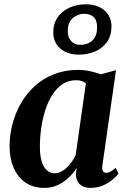

<svg xmlns="http://www.w3.org/2000/svg" viewBox="-20 -882 604 912"><path d="M466.5 -97.5Q463.5 -77 469 -69Q474.5 -61 484.5 -61Q493.5 -61 504.2 -66.5Q515 -72 529.5 -85L542.5 -57Q535 -46.5 516.8 -30.5Q498.5 -14.5 471.5 -2Q444.5 10.5 410.5 10.5Q376.5 10.5 358.2 -7.5Q340 -25.5 340.5 -56.5L344.5 -84.5Q330 -61.5 307.8 -39.8Q285.5 -18 256.2 -3.8Q227 10.5 190.5 10.5Q138 10.5 101.2 -14.8Q64.5 -40 45 -84.5Q25.5 -129 25.5 -187Q25.5 -241.5 39.5 -294Q53.5 -346.5 80.2 -392.8Q107 -439 146.5 -474.5Q186 -510 237.5 -530Q289 -550 351.5 -550Q379.5 -550 408 -543.8Q436.5 -537.5 458 -529L531 -548.5ZM388 -486.5Q380 -493 368.5 -497Q357 -501 342 -501Q304.5 -501 276.2 -481.8Q248 -462.5 227.5 -429.8Q207 -397 194.2 -356Q181.5 -315 175.5 -271Q169.5 -227 169.5 -185.5Q169.5 -142.5 178.2 -114.5Q187 -86.5 203 -72.8Q219 -59 239.5 -59Q254.5 -59 269 -66Q283.5 -73 296.5 -85.2Q309.5 -97.5 320.5 -113Q331.5 -128.5 339.5 -145.5ZM354.5 -622.5Q299 -622.5 265.8 -652Q232.5 -681.5 233 -729.5Q233.5 -764 247.2 -789Q261 -814 283.5 -830.2Q306 -846.5 333.2 -854Q360.5 -861.5 387.5 -861.5Q444.5 -861.5 477.5 -831.2Q510.5 -801 509.5 -755Q509 -711 487.5 -681.5Q466 -652 430.8 -637.2Q395.5 -622.5 354.5 -622.5ZM362 -669Q382.5 -669 400.5 -677.2Q418.5 -685.5 429.8 -703.5Q441 -721.5 441 -750Q442 -784 425.5 -800.2Q409 -816.5 379.5 -816.5Q351 -816.5 326.8 -797Q302.5 -777.5 302 -737Q301 -707 317 -688Q333 -669 362 -669Z"/></svg>

Font: Merriweather 60pt
Style: Bold Italic
Weight: 700
Italic angle: -7.8°
Version: Version 2.101